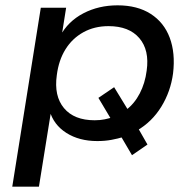

<svg xmlns="http://www.w3.org/2000/svg" viewBox="-20 -520 730 720"><path d="M26 180 133 -491H228L211 -384H205Q235 -440 292.5 -470Q350 -500 421 -500Q495 -500 545 -468Q595 -436 616.5 -378.5Q638 -321 629 -245Q620 -177 585 -120Q550 -63 493 -30L497 -41L533 22L475 62L431 -13L445 -7Q422 0 397.5 4.5Q373 9 345 9Q277 9 229 -21.5Q181 -52 166 -105L172 -106L126 180ZM335 -69Q355 -69 372.5 -72.5Q390 -76 407 -82L399 -69L349 -153L408 -193L463 -103L452 -107Q484 -131 504 -169.5Q524 -208 530 -255Q541 -332 502.5 -377Q464 -422 387 -422Q334 -422 292.5 -399Q251 -376 225.5 -335Q200 -294 193 -238Q182 -160 220 -114.5Q258 -69 335 -69Z"/></svg>

Font: Nunito Sans 10pt SemiExpanded Medium
Style: Italic
Weight: 500
Width: 6
Italic angle: -9°
Designer: Vernon Adams
Foundry: Vernon Adams
Version: Version 3.101;gftools[0.9.27]